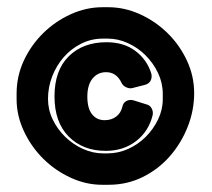

<svg xmlns="http://www.w3.org/2000/svg" viewBox="-20 -633 588 532"><path d="M280 -613Q325 -613 368 -593.5Q411 -574 444.5 -541Q478 -508 498 -465Q518 -422 518 -375Q518 -327 500 -281.5Q482 -236 450.5 -200Q419 -164 375.5 -142.5Q332 -121 281 -121H263Q218 -121 175 -141Q132 -161 99 -194Q66 -227 46 -270Q26 -313 26 -358V-374Q26 -422 46 -465Q66 -508 99.5 -541Q133 -574 176 -593.5Q219 -613 264 -613ZM265 -526Q233 -526 205 -512Q177 -498 156.5 -474.5Q136 -451 124.5 -421Q113 -391 113 -359Q113 -329 126 -302Q139 -275 160.5 -254Q182 -233 209.5 -220.5Q237 -208 266 -208H278Q308 -208 335.5 -220.5Q363 -233 384 -254Q405 -275 418 -302Q431 -329 431 -358V-373Q431 -403 418 -430.5Q405 -458 383.5 -479.5Q362 -501 334.5 -513.5Q307 -526 279 -526ZM385 -344Q395 -342 400 -333Q405 -324 403 -314Q392 -269 357 -242Q322 -215 273 -215Q210 -215 170.5 -254.5Q131 -294 131 -366Q131 -438 170.5 -477Q210 -516 275 -516Q323 -516 355 -492Q387 -468 399 -430Q402 -419 397.5 -410Q393 -401 382 -398L347 -389Q339 -387 330 -391Q321 -395 317 -403Q303 -433 274 -433Q251 -433 236.5 -415.5Q222 -398 222 -365Q222 -333 235 -316.5Q248 -300 270 -300Q289 -300 302 -310Q315 -320 319 -337Q321 -348 330 -353Q339 -358 350 -355Z"/></svg>

Font: Discipuli Britannica Bold
Style: Regular
Weight: 700
Designer: Peter Wiegel
Foundry: Peter Wiegel
Version: Version 0.001 2009